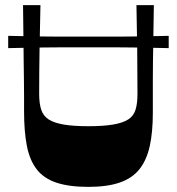

<svg xmlns="http://www.w3.org/2000/svg" viewBox="-20 -720 691 750"><path d="M12 -532V-580Q52 -579 85.5 -578.5Q119 -578 148.5 -577.5Q178 -577 206.5 -577Q235 -577 264 -577Q293 -577 325 -577Q357 -577 386.5 -577Q416 -577 444.5 -577Q473 -577 502.5 -577.5Q532 -578 566 -578.5Q600 -579 639 -580V-532Q600 -533 566 -533.5Q532 -534 502.5 -534.5Q473 -535 444.5 -535Q416 -535 386.5 -535Q357 -535 325 -535Q293 -535 264 -535Q235 -535 206.5 -535Q178 -535 148.5 -534.5Q119 -534 85.5 -533.5Q52 -533 12 -532ZM325 10Q250 10 200.5 -6.5Q151 -23 123.5 -58.5Q96 -94 85 -150Q74 -206 74 -285Q74 -315 74 -344Q74 -373 73.5 -406Q73 -439 72.5 -480.5Q72 -522 71.5 -576Q71 -630 70 -700H138Q136 -613 134.5 -526.5Q133 -440 133 -353Q133 -316 141 -291.5Q149 -267 170 -253.5Q191 -240 228.5 -233.5Q266 -227 325 -227Q384 -227 422 -233.5Q460 -240 481 -253.5Q502 -267 509.5 -291.5Q517 -316 517 -353Q517 -440 516 -526.5Q515 -613 513 -700H581Q580 -629 579 -574.5Q578 -520 577.5 -478.5Q577 -437 577 -403Q577 -369 577 -339.5Q577 -310 577 -279Q577 -204 565 -149.5Q553 -95 525 -59.5Q497 -24 448 -7Q399 10 325 10Z"/></svg>

Font: Ojuju
Style: Bold
Weight: 700
Designer: Chisaokwu Joboson, Mirko Velimirovic
Foundry: Udi Foundry
Version: Version 1.000